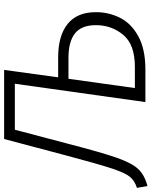

<svg xmlns="http://www.w3.org/2000/svg" viewBox="72 -803 735 931"><g transform="rotate(-90 439.5 -337.5)"><path d="M846 -240Q846 -178 819 -123.5Q792 -69 729.5 -34.5Q667 0 568 0H410L499 -633H276L210 -383Q166 -213 140.5 -140Q115 -67 86 -35.5Q57 -4 3 10L-6 -41Q29 -52 48 -75.5Q67 -99 88 -162.5Q109 -226 150 -380L231 -685H566L530 -423H627Q732 -423 789 -377Q846 -331 846 -240ZM783 -240Q783 -310 743 -341.5Q703 -373 625 -373H523L478 -51H581Q689 -51 736 -107.5Q783 -164 783 -240Z"/></g></svg>

Font: FiraGO Light
Style: Italic
Weight: 300
Italic angle: -8°
Designer: bBox Type GmbH
Foundry: bBox Type GmbH
Version: Version 1.001